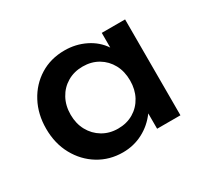

<svg xmlns="http://www.w3.org/2000/svg" viewBox="-115 -700 954 888"><g transform="rotate(-30 362.0 -256.0)"><path d="M312 16Q370 16 419.2 -9.8Q468.5 -35.5 502.5 -82V0H627V-512H502.5V-433.5Q473 -478 422.2 -503Q371.5 -528 312 -528Q238 -528 180.8 -492.5Q123.5 -457 90.8 -395.5Q58 -334 58 -256.5Q58 -177.5 91.8 -116Q125.5 -54.5 183.2 -19.2Q241 16 312 16ZM347.5 -90.5Q301.5 -90.5 265.5 -112Q229.5 -133.5 209 -170.8Q188.5 -208 188.5 -256Q188.5 -304 209 -341.5Q229.5 -379 265.5 -400.2Q301.5 -421.5 347.5 -421.5Q394 -421.5 429.8 -400.2Q465.5 -379 485.8 -341.8Q506 -304.5 506 -256Q506 -208 485.8 -170.5Q465.5 -133 429.8 -111.8Q394 -90.5 347.5 -90.5Z"/></g></svg>

Font: Spartan SemiBold
Style: Regular
Weight: 600
Designer: Matt Bailey, Mirko Velimirovic
Foundry: Matt Bailey
Version: Version 1.003; ttfautohint (v1.8.3)